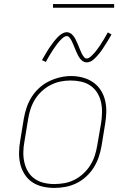

<svg xmlns="http://www.w3.org/2000/svg" viewBox="-20 -914 640 942"><path d="M246 8Q217 8 189 1.5Q161 -5 138.5 -20Q116 -35 101 -58.5Q86 -82 79.5 -109Q73 -136 73.5 -165Q74 -194 79 -223L97 -333Q102 -361 111 -387.5Q120 -414 135.5 -438.5Q151 -463 173 -483Q195 -503 221 -515.5Q247 -528 274.5 -534.5Q302 -541 329 -541Q358 -541 386 -533.5Q414 -526 436.5 -510.5Q459 -495 474 -472Q489 -449 495.5 -421.5Q502 -394 501.5 -365Q501 -336 496 -307L478 -197Q473 -169 464 -142.5Q455 -116 439.5 -91.5Q424 -67 402 -47Q380 -27 354 -14.5Q328 -2 300.5 3Q273 8 246 8ZM246 -11Q271 -11 296.5 -15.5Q322 -20 345.5 -32Q369 -44 389 -62.5Q409 -81 423 -103.5Q437 -126 445 -150.5Q453 -175 457 -200L476 -310Q480 -336 480.5 -362.5Q481 -389 475.5 -413.5Q470 -438 457 -459Q444 -480 423.5 -494Q403 -508 378 -513.5Q353 -519 326 -519Q301 -519 276.5 -514Q252 -509 228.5 -497Q205 -485 185 -466.5Q165 -448 151.5 -426Q138 -404 130 -379.5Q122 -355 118 -330L100 -220Q95 -194 94.5 -168Q94 -142 99.5 -117.5Q105 -93 117.5 -72Q130 -51 150 -37Q170 -23 195 -17Q220 -11 246 -11ZM406 -608Q399 -608 393 -610.5Q387 -613 382.5 -616.5Q378 -620 374 -625Q370 -630 367 -635Q364 -640 361.5 -645Q359 -650 356.5 -655.5Q354 -661 351.5 -667Q349 -673 346.5 -679Q344 -685 341.5 -691Q339 -697 336.5 -702.5Q334 -708 332 -712.5Q330 -717 326 -723Q322 -729 318 -733Q314 -737 308 -737Q303 -737 298 -734.5Q293 -732 290 -729.5Q287 -727 283 -723.5Q279 -720 274.5 -715Q270 -710 268 -707.5Q266 -705 263.5 -702Q261 -699 258.5 -695.5Q256 -692 253.5 -688.5Q251 -685 248 -681Q245 -677 242.5 -673Q240 -669 237 -664.5Q234 -660 231 -655Q228 -650 224.5 -644.5Q221 -639 218 -633.5Q215 -628 211.5 -622Q208 -616 205 -610L186 -619Q192 -630 198 -640Q204 -650 209.5 -659.5Q215 -669 220.5 -677Q226 -685 231 -692Q236 -699 240.5 -705Q245 -711 249.5 -716.5Q254 -722 261 -729.5Q268 -737 275 -742.5Q282 -748 290.5 -752Q299 -756 308 -756Q314 -756 320 -753.5Q326 -751 330.5 -747.5Q335 -744 339 -739Q343 -734 346 -729.5Q349 -725 351.5 -719.5Q354 -714 356.5 -708.5Q359 -703 361.5 -697.5Q364 -692 366.5 -685.5Q369 -679 371.5 -673Q374 -667 376.5 -661.5Q379 -656 381 -651.5Q383 -647 387 -641Q391 -635 395 -631Q399 -627 406 -627Q410 -627 415 -629.5Q420 -632 423.5 -635Q427 -638 430.5 -641.5Q434 -645 438.5 -649.5Q443 -654 445 -656.5Q447 -659 449.5 -662Q452 -665 454.5 -668.5Q457 -672 459.5 -675.5Q462 -679 465 -683Q468 -687 471 -691.5Q474 -696 476.5 -700.5Q479 -705 482.5 -710Q486 -715 489 -720Q492 -725 495 -730.5Q498 -736 501.5 -742Q505 -748 509 -755L527 -745Q521 -734 515 -724Q509 -714 503.5 -705Q498 -696 492.5 -688Q487 -680 482.5 -672.5Q478 -665 473 -659Q468 -653 463.5 -647.5Q459 -642 452 -634.5Q445 -627 438.5 -621.5Q432 -616 423.5 -612Q415 -608 406 -608ZM240 -876V-894H540V-876Z"/></svg>

Font: Iosevka Curly Slab ThEx
Style: Italic
Weight: 100
Width: 7
Italic angle: -9°
Monospace: yes
Designer: Belleve Invis
Foundry: Belleve Invis
Version: Version 11.1.0; ttfautohint (v1.8.3)